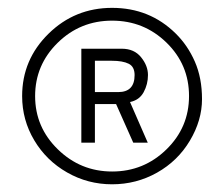

<svg xmlns="http://www.w3.org/2000/svg" viewBox="-20 -609 573 491"><path d="M36.6 -363.3Q36.6 -456.5 104 -522.7Q171.4 -588.9 266.6 -588.9Q362.8 -588.9 429.2 -523.4Q460 -493.2 478.3 -451.4Q496.6 -409.7 496.6 -355.5Q496.6 -301.3 465.6 -249.3Q434.6 -197.3 381.6 -167.5Q328.6 -137.7 266.6 -137.7Q204.6 -137.7 151.6 -168Q98.6 -198.2 67.6 -250.2Q36.6 -302.2 36.6 -363.3ZM127.4 -499.5Q69.8 -442.9 69.8 -363.3Q69.8 -283.7 127.9 -227.1Q186 -170.4 266.8 -170.4Q347.7 -170.4 405.5 -226.8Q463.4 -283.2 463.4 -363.5Q463.4 -443.8 405.8 -500Q348.1 -556.2 266.6 -556.2Q185.1 -556.2 127.4 -499.5ZM188 -244.1V-484.4H291.5Q323.2 -484.4 340.8 -462.6Q358.4 -440.9 358.4 -417.2Q358.4 -393.6 347.4 -373.3Q336.4 -353 312.5 -348.1L357.9 -244.1H320.8L276.9 -342.8H222.7V-244.1ZM222.7 -373.5H282.2Q324.2 -373.5 324.2 -417Q324.2 -438.5 309.1 -446Q293.9 -453.6 266.1 -453.6H222.7Z"/></svg>

Font: News Cycle
Style: Regular
Weight: 500
Version: Version 0.5.2